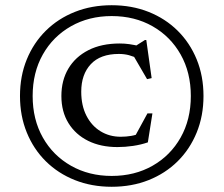

<svg xmlns="http://www.w3.org/2000/svg" viewBox="-20 -705 856 735"><path d="M407.5 -685Q484.5 -685 548.8 -659.5Q613 -634 660 -587.5Q707 -541 733 -477.5Q759 -414 759 -337.5Q759 -261.5 733 -197.8Q707 -134 660 -87.5Q613 -41 548.8 -15.5Q484.5 10 407.5 10Q331 10 266.8 -15.5Q202.5 -41 155.5 -87.5Q108.5 -134 82.5 -197.8Q56.5 -261.5 56.5 -337.5Q56.5 -414 82.5 -477.5Q108.5 -541 155.5 -587.5Q202.5 -634 266.8 -659.5Q331 -685 407.5 -685ZM407.5 -643.5Q320.5 -643.5 251.8 -604.5Q183 -565.5 144 -496.5Q105 -427.5 105 -337.5Q105 -247.5 144 -178.5Q183 -109.5 251.8 -70.5Q320.5 -31.5 407.5 -31.5Q495.5 -31.5 564 -70.5Q632.5 -109.5 671.5 -178.5Q710.5 -247.5 710.5 -337.5Q710.5 -427.5 671.5 -496.5Q632.5 -565.5 564 -604.5Q495.5 -643.5 407.5 -643.5ZM442 -181.5Q463 -181.5 482.2 -184.8Q501.5 -188 523.5 -197.5L489.5 -170L544.5 -271H563.5L546 -160Q520 -151 489.5 -146.5Q459 -142 429.5 -142Q365.5 -142 317.5 -165.8Q269.5 -189.5 242.2 -233.5Q215 -277.5 215 -337.5Q215 -397.5 241.8 -442.5Q268.5 -487.5 318.5 -513Q368.5 -538.5 438.5 -538.5Q457.5 -538.5 474.8 -536Q492 -533.5 516.5 -528L492.5 -525L535 -552H540L560.5 -406L543 -402L484 -503.5L514.5 -478Q491.5 -489 473.5 -493.8Q455.5 -498.5 435 -498.5Q364 -498.5 327.5 -459.2Q291 -420 291 -354Q291 -301 310.8 -262.2Q330.5 -223.5 364.8 -202.5Q399 -181.5 442 -181.5Z"/></svg>

Font: Newsreader 24pt
Style: Regular
Weight: 400
Designer: Hugues Gentile
Foundry: Production Type
Version: Version 1.003